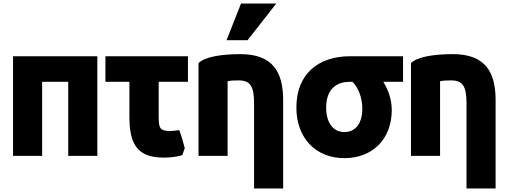

<svg xmlns="http://www.w3.org/2000/svg" viewBox="-20 -863 2879 1089"><path d="M532 -544V21H367V-399H219V21H54V-544Z M1028 -23 1014 17C987 25 953 31 908 31C748 31 714 -59 714 -204V-399H578V-544H1046V-399H880V-197C880 -151 886 -130 909 -124C930 -118 955 -119 997 -125C1010 -90 1019 -56 1028 -23Z M1106 21V-505C1140 -540 1234 -556 1343 -556C1531 -556 1586 -450 1586 -295V206H1421V-276C1421 -372 1401 -407 1334 -407C1301 -407 1288 -406 1271 -402V21ZM1384 -635H1265L1347 -843H1547Z M2202 -239C2202 -76 2095 34 1933 34C1773 34 1661 -78 1661 -253C1661 -450 1793 -544 1965 -544H2266V-399H2154C2182 -355 2202 -298 2202 -239ZM2035 -245C2035 -307 2014 -365 1979 -399H1963C1901 -399 1830 -369 1830 -253C1830 -166 1870 -114 1933 -114C1998 -114 2035 -166 2035 -245Z M2311 21V-505C2345 -540 2439 -556 2548 -556C2736 -556 2791 -450 2791 -295V206H2626V-276C2626 -372 2606 -407 2539 -407C2506 -407 2493 -406 2476 -402V21Z"/></svg>

Font: Repo ExtraBold
Style: Bold
Weight: 700
Designer: Stefan Peev
Foundry: Context Ltd
Version: Version 1.502